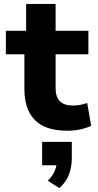

<svg xmlns="http://www.w3.org/2000/svg" viewBox="-20 -659 502 984"><path d="M325 11Q212 11 158.5 -44Q105 -99 105 -202V-381H10V-501H114V-639H265V-501H433V-381H265V-207Q265 -162 287 -140Q309 -118 355 -118Q372 -118 390.5 -121.5Q409 -125 427 -131L447 -14Q421 -2 390 4.5Q359 11 325 11ZM284 305 225 267Q249 244 260 218Q271 192 271 169L302 188H196V68H348V152Q348 197 333.5 235.5Q319 274 284 305Z"/></svg>

Font: Nunito Sans 8pt ExtraBold
Style: Regular
Weight: 800
Version: Version 3.101;gftools[0.9.27]